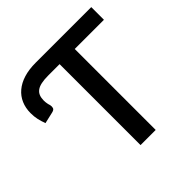

<svg xmlns="http://www.w3.org/2000/svg" viewBox="-184 -882 1044 1044"><g transform="rotate(-45 338.0 -360.0)"><path d="M233.5 -622.5H320.5V0H437V-622.5H661.5V-720H233.5C199.5 -720 169.2 -715.9 142.8 -707.8C116.2 -699.6 93.9 -687.8 75.8 -672.5C57.6 -657.2 43.8 -638.8 34.5 -617.2C25.2 -595.8 20.5 -571.8 20.5 -545.5C20.5 -527.5 22.2 -511.2 25.5 -496.5C28.8 -481.8 33.5 -466.3 39.5 -450L107 -465.5C118 -468.2 124.4 -472.9 126.2 -479.8C128.1 -486.6 128.2 -493.8 126.5 -501.5C124.8 -505.8 123.3 -511.8 121.8 -519.5C120.3 -527.2 119.5 -535 119.5 -543C119.5 -556.3 121.4 -568 125.3 -578C129.1 -588 135.4 -596.3 144.3 -603C153.1 -609.7 164.8 -614.6 179.3 -617.7C193.8 -620.9 211.8 -622.5 233.5 -622.5Z"/></g></svg>

Font: Lato Semibold
Style: Regular
Weight: 600
Designer: Lukasz Dziedzic
Foundry: tyPoland Lukasz Dziedzic
Version: Version 2.006; 2014-01-15